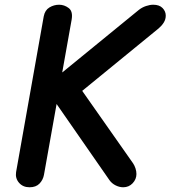

<svg xmlns="http://www.w3.org/2000/svg" viewBox="-20 -792 721 812"><path d="M501 0Q485 0 469 -8Q453 -16 443 -30L184 -403L185 -438L567 -750Q581 -761 597.5 -766.5Q614 -772 628 -772Q654 -772 667.5 -758Q681 -744 681 -726Q681 -710 672.5 -696.5Q664 -683 651 -672L295 -381L305 -440L543 -101Q549 -92 553 -80Q557 -68 557 -56Q557 -34 541 -17Q525 0 501 0ZM105 0Q77 0 60.5 -19Q44 -38 48 -64L165 -723Q170 -749 189 -760.5Q208 -772 230 -772Q252 -772 270.5 -758Q289 -744 283 -709L166 -53Q162 -31 147 -15.5Q132 0 105 0Z"/></svg>

Font: Edu VIC WA NT Beginner
Style: Bold
Weight: 700
Designer: Tina and Corey Anderson
Foundry: Google for Education
Version: Version 1.003